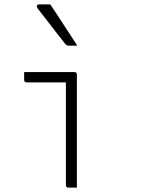

<svg xmlns="http://www.w3.org/2000/svg" viewBox="-20 -854 640 874"><path d="M280 -11Q280 -46 280 -93Q280 -140 280 -192.5Q280 -245 280 -297.5Q280 -350 280 -397Q280 -444 280 -479H268Q250 -479 232.5 -479Q215 -479 195.5 -479Q176 -479 153 -479Q130 -479 101 -479Q96 -479 93 -482Q90 -485 90 -490Q90 -499 90 -508Q90 -517 90 -526Q120 -526 143 -526Q166 -526 185.5 -526Q205 -526 224 -526Q243 -526 266 -526Q289 -526 319 -526Q323 -526 325 -524.5Q327 -523 328.5 -521Q330 -519 330 -515Q330 -467 330 -415Q330 -363 330 -310.5Q330 -258 330 -206Q330 -154 330 -106Q330 -88 330 -70.5Q330 -53 330 -35.5Q330 -18 330 0Q320 0 310.5 0Q301 0 291 0Q286 0 283 -3Q280 -6 280 -11ZM209 -834Q230 -803 250.5 -771Q271 -739 292 -707.5Q313 -676 332 -646Q323 -646 314 -646Q305 -646 294 -646Q288 -646 283.5 -648.5Q279 -651 277 -654Q250 -689 230.5 -713.5Q211 -738 193 -762Q175 -786 151 -816Q147 -822 148.5 -828Q150 -834 157 -834Q167 -834 174 -834Q181 -834 189.5 -834Q198 -834 209 -834Z"/></svg>

Font: Recursive Monospace Light
Style: Regular
Weight: 300
Version: Version 1.047